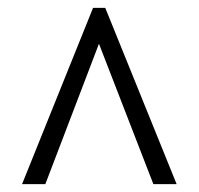

<svg xmlns="http://www.w3.org/2000/svg" viewBox="-20 -734 505 487"><path d="M36 -267 216 -714H247L428 -267H369L231 -623L95 -267Z"/></svg>

Font: Noto Serif Armenian Condensed
Style: Regular
Weight: 400
Width: 3
Designer: Monotype Design Team
Foundry: Monotype Imaging Inc.
Version: Version 2.008; ttfautohint (v1.8.4.7-5d5b)